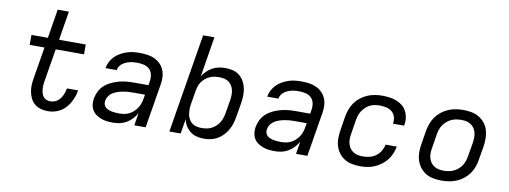

<svg xmlns="http://www.w3.org/2000/svg" viewBox="-60 -1065 3721 1403"><g transform="rotate(10 1800.0 -363.5)"><path d="M330 8Q303 8 278 1Q253 -6 233.5 -22Q214 -38 202.5 -61Q191 -84 186 -110Q181 -136 182.5 -163Q184 -190 189 -217L227 -446H117V-520H239L274 -735H357L322 -520H520V-447H310L270 -205Q267 -190 266 -174.5Q265 -159 266.5 -143.5Q268 -128 272 -114Q276 -100 284.5 -88.5Q293 -77 307.5 -71.5Q322 -66 337 -66Q350 -66 363.5 -70Q377 -74 388.5 -82.5Q400 -91 409 -102.5Q418 -114 424 -127Q430 -140 434 -153Q438 -166 440 -179L441 -180H524L523 -179Q520 -156 511.5 -133Q503 -110 491 -88Q479 -66 462 -47.5Q445 -29 423 -16Q401 -3 377 2.5Q353 8 330 8Z M816 8Q793 8 770.5 5.5Q748 3 727.5 -4.5Q707 -12 689 -24.5Q671 -37 660 -55.5Q649 -74 646 -96.5Q643 -119 647 -142Q652 -169 665 -195.5Q678 -222 700.5 -242Q723 -262 750 -274.5Q777 -287 805 -294.5Q833 -302 861 -304.5Q889 -307 916 -307H1023L1028 -339Q1032 -364 1026.5 -388Q1021 -412 1004 -427.5Q987 -443 963.5 -448.5Q940 -454 915 -454Q901 -454 887 -453Q873 -452 858.5 -448.5Q844 -445 830.5 -439Q817 -433 805 -424Q793 -415 785 -402Q777 -389 775 -375H692Q696 -399 707.5 -422Q719 -445 737.5 -463.5Q756 -482 778.5 -494.5Q801 -507 824.5 -515Q848 -523 872.5 -525.5Q897 -528 921 -528Q949 -528 977 -524Q1005 -520 1029 -509Q1053 -498 1072 -479.5Q1091 -461 1101.5 -436.5Q1112 -412 1113.5 -384Q1115 -356 1110 -327L1056 0H972L987 -92Q974 -70 955.5 -50Q937 -30 914 -16.5Q891 -3 866 2.5Q841 8 816 8ZM849 -66Q868 -66 887 -69.5Q906 -73 923.5 -82Q941 -91 956 -105.5Q971 -120 981.5 -137Q992 -154 997.5 -172.5Q1003 -191 1006 -210L1010 -234H915Q897 -234 879.5 -232.5Q862 -231 844 -227.5Q826 -224 808 -218Q790 -212 773 -201.5Q756 -191 745 -174.5Q734 -158 731 -140Q729 -126 732.5 -113.5Q736 -101 745.5 -92Q755 -83 768 -78Q781 -73 794 -70.5Q807 -68 821 -67Q835 -66 849 -66Z M1490 8Q1462 8 1435.5 1.5Q1409 -5 1388 -21Q1367 -37 1353 -60Q1339 -83 1334 -109L1316 0H1232L1353 -735H1437L1388 -436Q1400 -457 1419 -475.5Q1438 -494 1460 -506Q1482 -518 1506.5 -523Q1531 -528 1555 -528Q1584 -528 1612 -521Q1640 -514 1660.5 -497Q1681 -480 1694.5 -456Q1708 -432 1713.5 -404.5Q1719 -377 1718 -348Q1717 -319 1712 -290L1695 -190Q1691 -165 1683.5 -140.5Q1676 -116 1663 -93Q1650 -70 1631.5 -50Q1613 -30 1589.5 -16.5Q1566 -3 1540.5 2.5Q1515 8 1490 8ZM1459 -66Q1477 -66 1495.5 -69Q1514 -72 1531 -80.5Q1548 -89 1563 -102.5Q1578 -116 1588 -132Q1598 -148 1604 -166Q1610 -184 1613 -202L1630 -302Q1633 -321 1633.5 -340Q1634 -359 1630 -377Q1626 -395 1616.5 -410Q1607 -425 1593 -435.5Q1579 -446 1560.5 -450Q1542 -454 1523 -454Q1506 -454 1488 -451.5Q1470 -449 1453 -441.5Q1436 -434 1421.5 -422Q1407 -410 1395.5 -394.5Q1384 -379 1378.5 -361.5Q1373 -344 1370 -327L1353 -227Q1350 -207 1349.5 -187.5Q1349 -168 1352 -149.5Q1355 -131 1364 -114.5Q1373 -98 1387 -86.5Q1401 -75 1420 -70.5Q1439 -66 1459 -66Z M2016 8Q1993 8 1970.5 5.5Q1948 3 1927.5 -4.5Q1907 -12 1889 -24.5Q1871 -37 1860 -55.5Q1849 -74 1846 -96.5Q1843 -119 1847 -142Q1852 -169 1865 -195.5Q1878 -222 1900.5 -242Q1923 -262 1950 -274.5Q1977 -287 2005 -294.5Q2033 -302 2061 -304.5Q2089 -307 2116 -307H2223L2228 -339Q2232 -364 2226.5 -388Q2221 -412 2204 -427.5Q2187 -443 2163.5 -448.5Q2140 -454 2115 -454Q2101 -454 2087 -453Q2073 -452 2058.5 -448.5Q2044 -445 2030.5 -439Q2017 -433 2005 -424Q1993 -415 1985 -402Q1977 -389 1975 -375H1892Q1896 -399 1907.5 -422Q1919 -445 1937.5 -463.5Q1956 -482 1978.5 -494.5Q2001 -507 2024.5 -515Q2048 -523 2072.5 -525.5Q2097 -528 2121 -528Q2149 -528 2177 -524Q2205 -520 2229 -509Q2253 -498 2272 -479.5Q2291 -461 2301.5 -436.5Q2312 -412 2313.5 -384Q2315 -356 2310 -327L2256 0H2172L2187 -92Q2174 -70 2155.5 -50Q2137 -30 2114 -16.5Q2091 -3 2066 2.5Q2041 8 2016 8ZM2049 -66Q2068 -66 2087 -69.5Q2106 -73 2123.5 -82Q2141 -91 2156 -105.5Q2171 -120 2181.5 -137Q2192 -154 2197.5 -172.5Q2203 -191 2206 -210L2210 -234H2115Q2097 -234 2079.5 -232.5Q2062 -231 2044 -227.5Q2026 -224 2008 -218Q1990 -212 1973 -201.5Q1956 -191 1945 -174.5Q1934 -158 1931 -140Q1929 -126 1932.5 -113.5Q1936 -101 1945.5 -92Q1955 -83 1968 -78Q1981 -73 1994 -70.5Q2007 -68 2021 -67Q2035 -66 2049 -66Z M2648 8Q2617 8 2587 2Q2557 -4 2532.5 -19Q2508 -34 2490.5 -57Q2473 -80 2464.5 -108.5Q2456 -137 2456.5 -168Q2457 -199 2462 -230L2478 -330Q2483 -357 2492.5 -384Q2502 -411 2519 -435Q2536 -459 2559.5 -477.5Q2583 -496 2610 -507.5Q2637 -519 2664.5 -523.5Q2692 -528 2719 -528Q2747 -528 2773.5 -524.5Q2800 -521 2824 -512Q2848 -503 2868 -487Q2888 -471 2900 -449Q2912 -427 2916 -400.5Q2920 -374 2915 -347L2914 -340H2831L2832 -344Q2836 -369 2828.5 -392Q2821 -415 2803 -429.5Q2785 -444 2761.5 -449Q2738 -454 2713 -454Q2696 -454 2677.5 -451Q2659 -448 2641.5 -439.5Q2624 -431 2610 -417.5Q2596 -404 2585 -387.5Q2574 -371 2568.5 -353.5Q2563 -336 2560 -318L2544 -218Q2540 -198 2539.5 -179Q2539 -160 2543.5 -142Q2548 -124 2558 -109Q2568 -94 2583 -84Q2598 -74 2617 -70Q2636 -66 2655 -66Q2680 -66 2705 -72Q2730 -78 2751.5 -93.5Q2773 -109 2786.5 -132Q2800 -155 2805 -180H2888Q2883 -154 2872.5 -128Q2862 -102 2844.5 -79.5Q2827 -57 2803.5 -39.5Q2780 -22 2754.5 -11Q2729 0 2702 4Q2675 8 2648 8Z M3254 8Q3222 8 3191.5 2.5Q3161 -3 3136 -18Q3111 -33 3093 -56Q3075 -79 3066 -107.5Q3057 -136 3056.5 -167Q3056 -198 3062 -230L3078 -330Q3083 -357 3092.5 -384Q3102 -411 3119 -435Q3136 -459 3159.5 -477.5Q3183 -496 3210 -507.5Q3237 -519 3264.5 -523.5Q3292 -528 3319 -528Q3351 -528 3381.5 -522.5Q3412 -517 3437 -502Q3462 -487 3480.5 -464Q3499 -441 3507.5 -412.5Q3516 -384 3516.5 -353Q3517 -322 3512 -290L3495 -190Q3491 -163 3481.5 -136Q3472 -109 3455 -85Q3438 -61 3414.5 -42.5Q3391 -24 3364 -12.5Q3337 -1 3309 3.5Q3281 8 3254 8ZM3254 -66Q3273 -66 3291.5 -69Q3310 -72 3327.5 -80Q3345 -88 3361 -101.5Q3377 -115 3387.5 -131Q3398 -147 3404 -165.5Q3410 -184 3413 -202L3430 -302Q3433 -322 3433.5 -341Q3434 -360 3429.5 -378Q3425 -396 3415 -411Q3405 -426 3390.5 -436Q3376 -446 3357.5 -450Q3339 -454 3320 -454Q3301 -454 3282.5 -451Q3264 -448 3246 -440Q3228 -432 3212.5 -418.5Q3197 -405 3186 -389Q3175 -373 3169 -354.5Q3163 -336 3160 -318L3144 -218Q3140 -198 3139.5 -179Q3139 -160 3143.5 -142Q3148 -124 3158 -109Q3168 -94 3183 -84Q3198 -74 3216.5 -70Q3235 -66 3254 -66Z"/></g></svg>

Font: Iosevka Extended Oblique
Style: Regular
Weight: 400
Width: 7
Italic angle: -9°
Monospace: yes
Designer: Belleve Invis
Foundry: Belleve Invis
Version: Version 32.0.1; ttfautohint (v1.8.4)